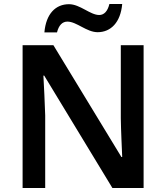

<svg xmlns="http://www.w3.org/2000/svg" viewBox="-20 -940 831 960"><path d="M202 -778H265C274 -814 292 -832 317 -832C363 -832 413 -779 468 -779C534 -779 583 -828 591 -920H527C518 -883 500 -865 476 -865C431 -865 380 -919 325 -919C258 -919 210 -871 202 -778ZM698 0V-714H584V-349C585 -283 589 -207 591 -155H587L247 -714H93V0H206V-363C204 -433 200 -503 197 -562H201L542 0Z"/></svg>

Font: Noto Sans New Tai Lue Semibold
Style: Regular
Weight: 600
Designer: Monotype Design Team
Foundry: Monotype Imaging Inc.
Version: Version 2.004